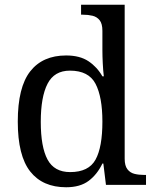

<svg xmlns="http://www.w3.org/2000/svg" viewBox="-20 -780 654 810"><path d="M259 10Q160 10 107.5 -56.5Q55 -123 55 -267Q55 -412 107.5 -479Q160 -546 259 -546Q317 -546 353.5 -521.5Q390 -497 412 -458H418Q415 -483 413.5 -513.5Q412 -544 412 -568V-650Q412 -680 400.5 -694.5Q389 -709 370.5 -713.5Q352 -718 330 -718H322V-760H506V-110Q506 -81 517.5 -66Q529 -51 547.5 -46.5Q566 -42 588 -42H596V0H427L416 -90H412Q390 -44 354 -17Q318 10 259 10ZM276 -54Q354 -54 383 -106.5Q412 -159 412 -267Q412 -371 383 -426.5Q354 -482 275 -482Q209 -482 180.5 -426.5Q152 -371 152 -266Q152 -160 180.5 -107Q209 -54 276 -54Z"/></svg>

Font: Noto Serif Gurmukhi
Style: Regular
Weight: 400
Designer: Vaibhav Singh and the Monotype Design Team
Foundry: Monotype Imaging Inc.
Version: Version 2.003